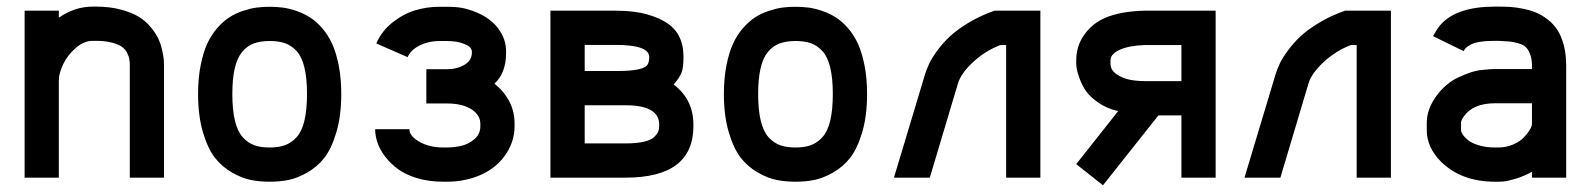

<svg xmlns="http://www.w3.org/2000/svg" viewBox="-20 -532 4764 575"><path d="M368.7 -335.4Q368.7 -346.2 367.4 -354.5Q366.2 -362.8 360.6 -373.8Q355 -384.8 344.7 -392.1Q334.5 -399.4 314.7 -404.5Q294.9 -409.7 267.6 -409.7H257.8Q231 -409.7 206.3 -387.9Q181.6 -366.2 168.9 -339.1Q156.2 -312 156.2 -291.5V0H53.7V-500H156.2V-479Q203.6 -512.2 257.8 -512.2H267.6Q308.6 -512.2 341.6 -503.4Q374.5 -494.6 395.3 -481.9Q416 -469.2 431.4 -450.7Q446.8 -432.1 454.1 -416.3Q461.4 -400.4 465.6 -381.6Q469.7 -362.8 470.5 -353.8Q471.2 -344.7 471.2 -335.4V0H368.7Z M1002 -250.5Q1002 -185.5 987.5 -136.5Q973.1 -87.4 951.7 -59.8Q930.2 -32.2 899.9 -15.1Q869.6 2 843.3 7.1Q816.9 12.2 787.6 12.2Q758.3 12.2 731.9 7.1Q705.6 2 675.3 -15.1Q645 -32.2 623.5 -59.8Q602.1 -87.4 587.6 -136.5Q573.2 -185.5 573.2 -250.5Q573.2 -297.4 580.8 -335.9Q588.4 -374.5 600.6 -401.1Q612.8 -427.7 630.6 -448Q648.4 -468.3 667 -480.2Q685.5 -492.2 707.8 -499.5Q730 -506.8 748.5 -509.3Q767.1 -511.7 787.6 -511.7Q807.6 -511.7 826.7 -509.3Q845.7 -506.8 867.7 -499.3Q889.6 -491.7 908.2 -480Q926.8 -468.3 944.6 -448Q962.4 -427.7 974.6 -401.1Q986.8 -374.5 994.4 -335.9Q1002 -297.4 1002 -250.5ZM787.6 -409.2Q759.8 -409.2 740 -401.9Q720.2 -394.5 705.3 -376.7Q690.4 -358.9 683.1 -327.6Q675.8 -296.4 675.8 -250.5Q675.8 -202.1 683.8 -169.7Q691.9 -137.2 707.5 -120.4Q723.1 -103.5 742.2 -96.9Q761.2 -90.3 787.6 -90.3Q814.5 -90.3 833.5 -97.2Q852.5 -104 868.2 -121.1Q883.8 -138.2 891.6 -170.4Q899.4 -202.6 899.4 -250.5Q899.4 -297.9 891.6 -330.1Q883.8 -362.3 868.2 -379.2Q852.5 -396 833.5 -402.6Q814.5 -409.2 787.6 -409.2Z M1393.1 -378.9Q1393.1 -383.3 1388.4 -389.4Q1383.8 -395.5 1365.2 -402.3Q1346.7 -409.2 1317.4 -409.2H1295.9Q1263.7 -409.2 1237.1 -396Q1210.4 -382.8 1200.7 -360.8L1106.9 -401.9Q1123 -439 1155.3 -464.6Q1187.5 -490.2 1222.9 -501Q1258.3 -511.7 1295.9 -511.7H1317.4Q1345.2 -511.7 1363.8 -508.3Q1382.3 -504.9 1406.7 -495.1Q1449.7 -477.1 1472.7 -445.8Q1495.6 -414.6 1495.6 -378.9V-373.5Q1495.6 -313.5 1460.9 -281.7Q1521 -231.4 1521 -163.1V-153.3Q1521 -111.8 1497.6 -74.2Q1471.2 -32.2 1423.6 -10Q1376 12.2 1317.4 12.2H1307.6Q1265.6 12.2 1230.7 2Q1195.8 -8.3 1172.9 -24.9Q1149.9 -41.5 1133.8 -62.5Q1117.7 -83.5 1110.6 -104.5Q1103.5 -125.5 1103.5 -145H1206.1Q1206.1 -128.9 1224.1 -115.2Q1257.3 -90.3 1307.6 -90.3H1317.4Q1341.8 -90.3 1363.3 -95.7Q1384.8 -101.1 1401.6 -116Q1418.5 -130.9 1418.5 -153.3V-163.1Q1418.5 -179.7 1404.8 -194.3Q1377.4 -222.2 1317.4 -222.2H1256.8V-324.7H1318.4Q1348.6 -324.7 1370.8 -337.9Q1393.1 -351.1 1393.1 -373.5Z M2056.6 -154.3Q2056.6 0 1853.5 0H1628.4V-500H1823.2Q1884.8 -500 1926.8 -486.3Q1980.5 -469.2 2003.7 -439.2Q2026.9 -409.2 2026.9 -361.3Q2026.9 -331.1 2021.7 -316.2Q2016.6 -301.3 1997.6 -278.8Q2056.6 -233.9 2056.6 -158.7ZM1954.1 -158.7Q1954.1 -216.8 1853 -216.8H1731V-102.5H1853.5Q1886.7 -102.5 1908.7 -107.7Q1930.7 -112.8 1939.7 -122.1Q1948.7 -131.3 1951.4 -138.4Q1954.1 -145.5 1954.1 -154.3ZM1924.3 -361.3Q1924.3 -397.5 1823.2 -397.5H1731V-319.3H1823.2Q1868.2 -319.3 1890.1 -324Q1912.1 -328.6 1918.2 -336.7Q1924.3 -344.7 1924.3 -361.3Z M2576.7 -250.5Q2576.7 -185.5 2562.3 -136.5Q2547.9 -87.4 2526.4 -59.8Q2504.9 -32.2 2474.6 -15.1Q2444.3 2 2418 7.1Q2391.6 12.2 2362.3 12.2Q2333 12.2 2306.6 7.1Q2280.3 2 2250 -15.1Q2219.7 -32.2 2198.2 -59.8Q2176.8 -87.4 2162.4 -136.5Q2147.9 -185.5 2147.9 -250.5Q2147.9 -297.4 2155.5 -335.9Q2163.1 -374.5 2175.3 -401.1Q2187.5 -427.7 2205.3 -448Q2223.1 -468.3 2241.7 -480.2Q2260.3 -492.2 2282.5 -499.5Q2304.7 -506.8 2323.2 -509.3Q2341.8 -511.7 2362.3 -511.7Q2382.3 -511.7 2401.4 -509.3Q2420.4 -506.8 2442.4 -499.3Q2464.4 -491.7 2482.9 -480Q2501.5 -468.3 2519.3 -448Q2537.1 -427.7 2549.3 -401.1Q2561.5 -374.5 2569.1 -335.9Q2576.7 -297.4 2576.7 -250.5ZM2362.3 -409.2Q2334.5 -409.2 2314.7 -401.9Q2294.9 -394.5 2280 -376.7Q2265.1 -358.9 2257.8 -327.6Q2250.5 -296.4 2250.5 -250.5Q2250.5 -202.1 2258.5 -169.7Q2266.6 -137.2 2282.2 -120.4Q2297.9 -103.5 2316.9 -96.9Q2335.9 -90.3 2362.3 -90.3Q2389.2 -90.3 2408.2 -97.2Q2427.2 -104 2442.9 -121.1Q2458.5 -138.2 2466.3 -170.4Q2474.1 -202.6 2474.1 -250.5Q2474.1 -297.9 2466.3 -330.1Q2458.5 -362.3 2442.9 -379.2Q2427.2 -396 2408.2 -402.6Q2389.2 -409.2 2362.3 -409.2Z M2750 -308.6Q2754.9 -324.7 2762.7 -341.3Q2770.5 -357.9 2787.1 -380.6Q2803.7 -403.3 2825.4 -423.6Q2847.2 -443.8 2881.8 -464.6Q2916.5 -485.4 2958.5 -500H3095.7V0H2993.2V-397H2975.6Q2930.7 -379.9 2894 -345.9Q2857.4 -312 2848.6 -281.2L2764.6 0H2657.2Z M3328.6 -199.2Q3294.9 -207 3270 -224.1Q3245.1 -241.2 3232.9 -258.5Q3220.7 -275.9 3213.4 -295.9Q3206.1 -315.9 3204.6 -325.7Q3203.1 -335.4 3203.1 -341.3V-351.6Q3203.1 -395 3227.8 -429Q3252.4 -462.9 3291 -479Q3335.4 -498 3407.2 -500H3620.6V0H3518.1V-186.5H3449.2L3283.2 22.9L3203.1 -40.5ZM3305.7 -341.3Q3305.7 -321.8 3324.5 -309.3Q3343.3 -296.9 3364.5 -293Q3385.7 -289.1 3407.2 -289.1H3518.1V-397H3407.2Q3360.8 -395.5 3333.3 -382.8Q3305.7 -370.1 3305.7 -351.6Z M3799.8 -308.6Q3804.7 -324.7 3812.5 -341.3Q3820.3 -357.9 3836.9 -380.6Q3853.5 -403.3 3875.2 -423.6Q3897 -443.8 3931.6 -464.6Q3966.3 -485.4 4008.3 -500H4145.5V0H4043V-397H4025.4Q3980.5 -379.9 3943.8 -345.9Q3907.2 -312 3898.4 -281.2L3814.5 0H3707Z M4466.8 -90.3Q4490.7 -90.3 4511.2 -99.1Q4531.7 -107.9 4543.5 -120.4Q4555.2 -132.8 4561.5 -143.6Q4567.9 -154.3 4567.9 -160.6V-222.7H4457Q4391.1 -222.7 4363.3 -182.6Q4355.5 -171.4 4355.5 -164.6V-142.1Q4355.5 -136.7 4360.8 -128.7Q4366.2 -120.6 4377.2 -111.8Q4388.2 -103 4409.4 -96.7Q4430.7 -90.3 4457 -90.3ZM4271.5 -423.8Q4285.6 -448.2 4292.5 -456.1Q4340.8 -512.2 4457 -512.2H4466.8Q4486.8 -512.2 4502.9 -511.2Q4519 -510.3 4541 -505.9Q4563 -501.5 4580.1 -494.4Q4597.2 -487.3 4614.7 -473.9Q4632.3 -460.4 4644 -442.4Q4655.8 -424.3 4663.1 -397Q4670.4 -369.6 4670.4 -335.4V0H4567.9V-17.6Q4544.4 -4.4 4519.3 3.2Q4494.1 10.7 4480.5 11.7L4466.8 12.2H4457Q4357.4 12.2 4296.4 -46.9Q4252.9 -89.8 4252.9 -142.1V-164.6Q4252.9 -203.1 4279.3 -241.2Q4293 -261.2 4311 -276.6Q4329.1 -292 4347.9 -300.5Q4366.7 -309.1 4382.8 -314.7Q4398.9 -320.3 4416.3 -322.3Q4433.6 -324.2 4441.2 -324.7Q4448.7 -325.2 4457 -325.2H4567.9V-335.4Q4567.9 -355.5 4562.5 -369.4Q4557.1 -383.3 4549.8 -390.6Q4542.5 -397.9 4527.3 -402.3Q4512.2 -406.7 4500.5 -407.7Q4488.8 -408.7 4466.8 -409.7H4457Q4429.7 -409.7 4410.9 -406.5Q4392.1 -403.3 4382.6 -397.5Q4373 -391.6 4369.6 -388.2Q4366.2 -384.8 4363.3 -378.9Z"/></svg>

Font: Anka/Coder Condensed
Style: Bold
Weight: 700
Width: 4
Monospace: yes
Version: Version 001.100